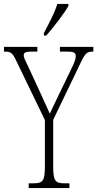

<svg xmlns="http://www.w3.org/2000/svg" viewBox="-27 -951 492 971"><path d="M195 -784V-771H207C247 -817 300 -886 319 -921V-931H263C249 -886 225 -841 195 -784ZM118 0H324V-24H300C253 -24 242 -35 242 -110V-345L384 -640C405 -684 416 -690 442 -690H445V-714H276V-690H313C348 -690 356 -683 356 -668C356 -657 354 -646 341 -618L270 -471C249 -428 235 -397 225 -376C207 -416 189 -456 169 -499L114 -618C102 -642 93 -660 93 -671C93 -683 98 -690 133 -690H162V-714H-7V-690H-3C26 -690 36 -685 55 -644L200 -344V-109C200 -35 189 -24 142 -24H118Z"/></svg>

Font: Noto Serif Armenian ExtraCondensed ExtraLight
Style: Regular
Weight: 200
Width: 2
Designer: Monotype Design Team
Foundry: Monotype Imaging Inc.
Version: Version 2.008